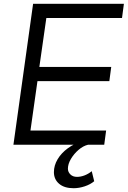

<svg xmlns="http://www.w3.org/2000/svg" viewBox="-20 -765 675 1015"><path d="M51 0 155 -745H635L625 -670H225L188 -411H568L558 -336H178L141 -75H541L531 0ZM369 230Q320 230 292.5 206.5Q265 183 265 145Q265 110 284.5 77Q304 44 339 18.5Q374 -7 418 -20H449L446 0Q420 6 395.5 27Q371 48 355 75Q339 102 339 127Q339 144 352 157Q365 170 387 170Q407 170 427.5 162Q448 154 465 140L478 193Q458 210 428 220Q398 230 369 230Z"/></svg>

Font: Plus Jakarta Sans
Style: Italic
Weight: 400
Italic angle: -8°
Designer: Gumpita Rahayu
Foundry: Tokotype
Version: Version 2.006